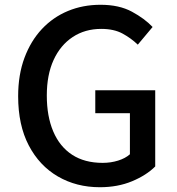

<svg xmlns="http://www.w3.org/2000/svg" viewBox="-20 -770 741 804"><path d="M398 14Q300 14 222.5 -31Q145 -76 100.5 -161Q56 -246 56 -367Q56 -457 82.5 -528Q109 -599 155.5 -648.5Q202 -698 264.5 -724Q327 -750 401 -750Q479 -750 532.5 -721Q586 -692 619 -657L557 -583Q529 -610 493 -629.5Q457 -649 404 -649Q336 -649 284.5 -615Q233 -581 204.5 -519Q176 -457 176 -370Q176 -283 203 -219.5Q230 -156 282 -122Q334 -88 410 -88Q444 -88 474.5 -97.5Q505 -107 524 -124V-296H379V-392H630V-73Q593 -36 533 -11Q473 14 398 14Z"/></svg>

Font: Noto Sans HK Thin Medium
Style: Regular
Weight: 500
Version: Version 2.004-H2;hotconv 1.0.118;makeotfexe 2.5.65603